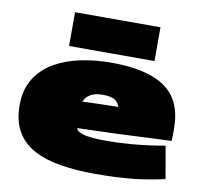

<svg xmlns="http://www.w3.org/2000/svg" viewBox="-85 -872 1033 974"><g transform="rotate(10 431.5 -385.0)"><path d="M466 10Q369 10 288.5 -3Q208 -16 150 -47Q92 -78 60.5 -132Q29 -186 29 -268Q29 -348 64 -404Q99 -460 158.5 -494.5Q218 -529 293.5 -544.5Q369 -560 450 -560Q638 -560 729.5 -494.5Q821 -429 821 -286Q821 -273 821 -254.5Q821 -236 819 -222Q762 -220 693 -216.5Q624 -213 537 -209.5Q450 -206 338 -203V-201Q340 -186 375 -175.5Q410 -165 498 -165Q553 -165 627 -171Q701 -177 794 -193L823 -26Q735 -6 652 2Q569 10 466 10ZM339 -340Q383 -342 431.5 -343Q480 -344 523 -345Q517 -367 498 -379.5Q479 -392 435 -392Q397 -392 374 -379Q351 -366 339 -340ZM224 -606V-780H664V-606Z"/></g></svg>

Font: Georama ExtraExtended Black
Style: Regular
Weight: 900
Width: 8
Designer: Jean-Baptiste Levee
Foundry: Production Type
Version: Version 1.000